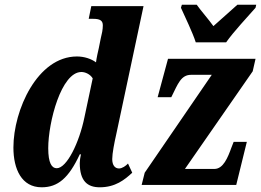

<svg xmlns="http://www.w3.org/2000/svg" viewBox="-20 -786 1109 816"><path d="M812 -606H941C974 -653 1033 -715 1066 -753L1069 -766H989C966 -745 917 -702 887 -675C868 -702 831 -744 816 -766H753L749 -753C766 -715 799 -647 812 -606ZM157 10C226 10 272 -29 319 -130H324C321 -118 319 -102 319 -93C319 -16 352 10 404 10C470 10 510 -22 542 -52L524 -91C515 -81 499 -70 486 -70C469 -70 457 -83 457 -110C457 -134 466 -180 474 -215L590 -760H368L357 -706H376C406 -706 417 -698 417 -678C417 -660 413 -642 408 -622L400 -582C397 -570 390 -538 388 -521C368 -536 338 -546 307 -546C139 -546 37 -318 37 -159C37 -67 72 10 157 10ZM582 0H984L1029 -183H973L964 -160C948 -116 929 -68 891 -68H766L1054 -483L1066 -536H694L650 -373H708L710 -377C736 -429 749 -468 792 -468H880L595 -52ZM221 -71C200 -71 185 -93 185 -156C185 -266 240 -480 326 -480C342 -480 363 -471 374 -453L339 -288C317 -180 264 -71 221 -71Z"/></svg>

Font: Noto Serif Condensed Extra
Style: Italic
Weight: 800
Width: 3
Italic angle: -12°
Designer: Monotype Design Team
Foundry: Monotype Imaging Inc.
Version: Version 1.901